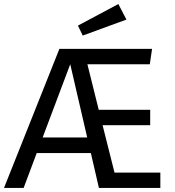

<svg xmlns="http://www.w3.org/2000/svg" viewBox="-32 -931 868 951"><path d="M594.2 -834 377.9 -754.9 354 -804.2 554.2 -911.1ZM535.2 -76.2H762.2V0H458L418 -172.9H149.9L85 0H-12.2L262.2 -689H721.2L710 -612.8H400.9L457 -387.2H711.9V-311H476.1ZM179.2 -250H399.9L315.9 -612.8Z"/></svg>

Font: FiraGO
Style: Regular
Weight: 400
Designer: bBox Type
Foundry: bBox Type GmbH
Version: Version 1.001;PS 001.001;hotconv 1.0.88;makeotf.lib2.5.64775